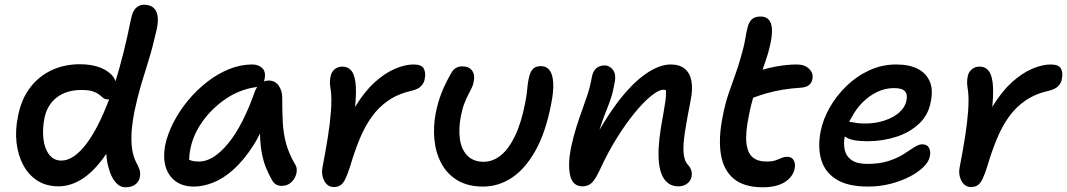

<svg xmlns="http://www.w3.org/2000/svg" viewBox="-20 -780 4518 813"><path d="M228 9Q176 9 138.5 -15Q101 -39 78.5 -81Q56 -123 50 -176Q44 -229 56 -287Q70 -360 107.5 -409Q145 -458 199 -483Q253 -508 318 -508Q369 -508 405.5 -493.5Q442 -479 460 -454Q466 -445 469 -436Q505 -551 535 -701Q542 -735 557 -747.5Q572 -760 589 -760Q628 -760 641.5 -731.5Q655 -703 642 -649Q626 -578 609 -524Q592 -470 577 -419.5Q562 -369 549 -307Q537 -244 536.5 -202.5Q536 -161 542 -135Q548 -109 556.5 -93Q565 -77 570 -64Q575 -51 573 -35Q571 -14 555 -0.5Q539 13 511 13Q487 13 468.5 -9Q450 -31 440 -69Q432 -96 430 -129Q423 -119 417 -110Q371 -48 323.5 -19.5Q276 9 228 9ZM442 -359Q440 -359 438 -359Q425 -359 417.5 -365Q410 -371 400.5 -379Q391 -387 373.5 -393Q356 -399 325 -399Q261 -399 220 -367Q179 -335 168 -279Q159 -231 164 -190.5Q169 -150 188.5 -125Q208 -100 240 -100Q291 -100 345 -170Q395 -235 442 -359Z M801 10Q754 10 723.5 -12.5Q693 -35 681.5 -74Q670 -113 679 -163Q689 -212 714.5 -261.5Q740 -311 776.5 -355Q813 -399 857.5 -433.5Q902 -468 950.5 -487.5Q999 -507 1048 -507Q1075 -507 1091 -491Q1107 -475 1100 -444Q1099 -439 1098 -435Q1107 -439 1117 -439Q1145 -439 1160 -417.5Q1175 -396 1175 -366Q1175 -308 1177.5 -261Q1180 -214 1191.5 -172Q1203 -130 1229 -85Q1237 -74 1236.5 -58Q1236 -42 1228 -27Q1220 -12 1206 -2.5Q1192 7 1173 7Q1158 7 1148 0.5Q1138 -6 1132 -17Q1117 -43 1106 -70.5Q1095 -98 1088.5 -132.5Q1082 -167 1081 -214Q1081 -214 1081 -215Q1068 -188 1054 -166Q1013 -102 969.5 -63Q926 -24 883 -7Q840 10 801 10ZM1069 -412Q1066 -411 1063 -411Q994 -401 935.5 -361Q877 -321 837.5 -265.5Q798 -210 786 -149Q781 -124 781 -104Q780 -103 780 -103Q781 -103 782 -103Q797 -96 823 -96Q883 -96 946 -172.5Q1009 -249 1060 -395Q1064 -404 1069 -412Z M1393 12Q1376 12 1364 0.5Q1352 -11 1346.5 -31Q1341 -51 1346 -74Q1359 -141 1368.5 -201Q1378 -261 1381.5 -311Q1385 -361 1381 -395Q1377 -419 1377 -431.5Q1377 -444 1380 -458Q1384 -476 1397.5 -487Q1411 -498 1430 -498Q1452 -498 1466 -483Q1480 -468 1485 -432Q1490 -396 1484 -332Q1484 -329 1484 -327Q1485 -329 1486 -331Q1524 -393 1566.5 -431.5Q1609 -470 1652 -488.5Q1695 -507 1731 -507Q1766 -507 1775 -488.5Q1784 -470 1778 -444Q1776 -429 1763 -415.5Q1750 -402 1724 -396Q1666 -383 1624.5 -354.5Q1583 -326 1553.5 -284.5Q1524 -243 1502.5 -190.5Q1481 -138 1463 -77Q1452 -42 1442.5 -22.5Q1433 -3 1421.5 4.5Q1410 12 1393 12Z M2025 10Q1961 10 1917 -16.5Q1873 -43 1849 -88Q1825 -133 1819.5 -188Q1814 -243 1825 -301Q1834 -347 1850 -387.5Q1866 -428 1891 -471Q1898 -484 1909.5 -491.5Q1921 -499 1938 -499Q1966 -499 1979 -481Q1992 -463 1986 -435Q1984 -421 1977.5 -408Q1971 -395 1963 -379.5Q1955 -364 1946.5 -342.5Q1938 -321 1932 -291Q1921 -235 1927.5 -190.5Q1934 -146 1959.5 -120.5Q1985 -95 2028 -95Q2067 -95 2101 -122.5Q2135 -150 2161.5 -206Q2188 -262 2204 -345Q2209 -372 2211 -389.5Q2213 -407 2214.5 -421.5Q2216 -436 2220 -452Q2225 -475 2236 -487.5Q2247 -500 2271 -500Q2293 -500 2306.5 -483.5Q2320 -467 2322.5 -430.5Q2325 -394 2313 -335Q2290 -218 2247 -141.5Q2204 -65 2147.5 -27.5Q2091 10 2025 10Z M2852 9Q2814 9 2792 -22.5Q2770 -54 2768.5 -119.5Q2767 -185 2787 -287Q2794 -327 2797.5 -351.5Q2801 -376 2800 -391Q2800 -395 2799 -399Q2794 -400 2789 -400Q2770 -400 2738 -374.5Q2706 -349 2668.5 -303.5Q2631 -258 2592.5 -196.5Q2554 -135 2521 -63Q2501 -20 2485.5 -5.5Q2470 9 2447 9Q2405 9 2394.5 -36Q2384 -81 2397 -151Q2408 -202 2420 -240Q2432 -278 2444 -311Q2456 -344 2467.5 -378.5Q2479 -413 2487 -458Q2492 -480 2505.5 -491.5Q2519 -503 2541 -503Q2561 -503 2576 -483.5Q2591 -464 2581 -422Q2576 -391 2566.5 -363Q2557 -335 2544 -303Q2531 -271 2518 -229Q2555 -293 2593 -344Q2654 -425 2712.5 -466Q2771 -507 2820 -507Q2858 -507 2880 -488.5Q2902 -470 2908 -435.5Q2914 -401 2904 -353Q2889 -277 2880.5 -222.5Q2872 -168 2874.5 -133.5Q2877 -99 2894 -81Q2903 -71 2907 -59Q2911 -47 2908 -30Q2904 -13 2889 -2Q2874 9 2852 9Z M3210 13Q3129 13 3085.5 -24.5Q3042 -62 3032 -129.5Q3022 -197 3040 -286Q3050 -339 3064 -380.5Q3078 -422 3092 -460Q3106 -498 3117 -538Q3131 -585 3135.5 -614.5Q3140 -644 3147 -669Q3152 -687 3164 -698.5Q3176 -710 3201 -710Q3238 -710 3246.5 -673Q3255 -636 3233 -557Q3222 -521 3211 -491Q3210 -487 3209 -485Q3237 -493 3269 -499Q3316 -507 3354 -507Q3387 -507 3406 -488.5Q3425 -470 3420 -445Q3417 -429 3406 -420Q3395 -411 3375 -409Q3329 -406 3293.5 -400Q3258 -394 3226 -385Q3198 -377 3169 -366Q3159 -333 3151 -291Q3136 -218 3140.5 -175.5Q3145 -133 3166.5 -114.5Q3188 -96 3225 -96Q3250 -96 3264 -101Q3278 -106 3289.5 -111Q3301 -116 3314 -116Q3333 -116 3341 -101Q3349 -86 3345 -67Q3338 -31 3303 -9Q3268 13 3210 13Z M3656 10Q3569 10 3520.5 -21Q3472 -52 3457 -105Q3442 -158 3455 -224Q3465 -275 3493.5 -325Q3522 -375 3565 -416.5Q3608 -458 3661.5 -482.5Q3715 -507 3775 -507Q3830 -507 3866 -488.5Q3902 -470 3917 -435Q3932 -400 3921 -348Q3911 -293 3871.5 -256Q3832 -219 3774.5 -200.5Q3717 -182 3653 -182Q3585 -182 3561 -200Q3559 -201 3557 -202Q3551 -172 3557 -145Q3563 -118 3586 -102Q3609 -86 3652 -86Q3705 -86 3743 -98.5Q3781 -111 3806.5 -127.5Q3832 -144 3851 -156.5Q3870 -169 3885 -169Q3906 -169 3914 -153.5Q3922 -138 3917 -117Q3913 -95 3890 -72.5Q3867 -50 3831 -31.5Q3795 -13 3750 -1.5Q3705 10 3656 10ZM3576 -264Q3585 -263 3599 -261Q3614 -257 3643 -257Q3687 -257 3725 -269.5Q3763 -282 3787.5 -303.5Q3812 -325 3818 -353Q3824 -380 3812 -393.5Q3800 -407 3765 -407Q3729 -407 3695 -391Q3661 -375 3632.5 -346.5Q3604 -318 3585 -281Q3580 -273 3576 -264Z M4091 12Q4074 12 4062 0.5Q4050 -11 4044.5 -31Q4039 -51 4044 -74Q4057 -141 4066.5 -201Q4076 -261 4079.5 -311Q4083 -361 4079 -395Q4075 -419 4075 -431.5Q4075 -444 4078 -458Q4082 -476 4095.5 -487Q4109 -498 4128 -498Q4150 -498 4164 -483Q4178 -468 4183 -432Q4188 -396 4182 -332Q4182 -329 4182 -327Q4183 -329 4184 -331Q4222 -393 4264.5 -431.5Q4307 -470 4350 -488.5Q4393 -507 4429 -507Q4464 -507 4473 -488.5Q4482 -470 4476 -444Q4474 -429 4461 -415.5Q4448 -402 4422 -396Q4364 -383 4322.5 -354.5Q4281 -326 4251.5 -284.5Q4222 -243 4200.5 -190.5Q4179 -138 4161 -77Q4150 -42 4140.5 -22.5Q4131 -3 4119.5 4.5Q4108 12 4091 12Z"/></svg>

Font: Shantell Sans Light Medium
Style: Italic
Weight: 500
Italic angle: -11°
Version: Version 1.011;[c5ecc13dd]